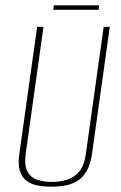

<svg xmlns="http://www.w3.org/2000/svg" viewBox="-20 -692 458 724"><path d="M173 12Q146 12 122 7.5Q98 3 80.5 -10Q63 -23 55 -47.5Q47 -72 53 -112L120 -591H144L77 -113Q71 -68 83.5 -45Q96 -22 121 -14Q146 -6 175 -6Q205 -6 232 -14Q259 -22 278.5 -45Q298 -68 304 -113L371 -591H394L327 -112Q321 -72 307 -47.5Q293 -23 272 -10Q251 3 225.5 7.5Q200 12 173 12ZM181 -655 183 -672H354L352 -655Z"/></svg>

Font: Alumni Sans Thin Thin
Style: Italic
Weight: 250
Italic angle: -8°
Version: Version 1.016